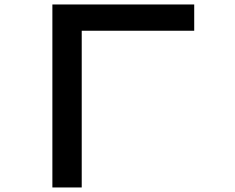

<svg xmlns="http://www.w3.org/2000/svg" viewBox="-20 -805 1040 850"><path d="M211.9 -785.2H839.8V-668.9H341.8V24.9H211.9Z"/></svg>

Font: BIZ UDPGothic
Style: Bold
Weight: 700
Designer: TypeBank Co., Ltd.
Foundry: Morisawa Inc.
Version: Version 1.051